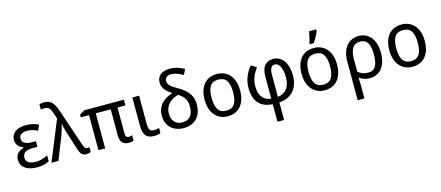

<svg xmlns="http://www.w3.org/2000/svg" viewBox="-61 -1483 5607 2440"><g transform="rotate(-15 2742.5 -263.0)"><path d="M326.2 -315.9V-241.2H263.2Q195.8 -241.2 163.3 -219Q130.9 -196.8 130.9 -150.9Q130.9 -126 140.9 -109.1Q150.9 -92.3 168 -82Q185.1 -71.8 208.5 -67.4Q231.9 -63 258.8 -63Q283.7 -63 306.2 -66.7Q328.6 -70.3 348.4 -76.2Q368.2 -82 385.5 -89.6Q402.8 -97.2 418 -105V-26.9Q389.2 -10.3 350.6 -0.2Q312 9.8 258.8 9.8Q203.6 9.8 163.1 -2.2Q122.6 -14.2 96.2 -35.2Q69.8 -56.2 56.9 -84.7Q43.9 -113.3 43.9 -146Q43.9 -176.3 53.2 -197.8Q62.5 -219.2 77.9 -234.4Q93.3 -249.5 113.3 -259.5Q133.3 -269.5 154.8 -276.9V-282.2Q133.8 -289.1 116.7 -299.6Q99.6 -310.1 87.2 -325.2Q74.7 -340.3 67.9 -359.9Q61 -379.4 61 -403.8Q61 -438 75.2 -464.6Q89.4 -491.2 115 -509.3Q140.6 -527.3 175.8 -536.6Q210.9 -545.9 252.9 -545.9Q278.8 -545.9 300.8 -543.7Q322.8 -541.5 342.8 -536.9Q362.8 -532.2 381.6 -525.4Q400.4 -518.6 419.9 -508.8L389.2 -437Q352.5 -453.6 321 -462.9Q289.6 -472.2 254.9 -472.2Q202.1 -472.2 174.1 -453.4Q146 -434.6 146 -397Q146 -375 155.5 -359.4Q165 -343.8 182.6 -334.2Q200.2 -324.7 224.6 -320.3Q249 -315.9 278.8 -315.9Z M446.3 0 661.1 -524.9 635.3 -603Q628.9 -623 621.3 -639.4Q613.8 -655.8 603.3 -667.7Q592.8 -679.7 577.9 -686.3Q563 -692.9 542 -692.9Q525.4 -692.9 513.2 -691.2Q501 -689.5 491.2 -687V-757.8Q503.9 -761.2 520 -763.7Q536.1 -766.1 553.2 -766.1Q589.4 -766.1 615 -755.9Q640.6 -745.6 659.9 -723.9Q679.2 -702.1 694.6 -669.2Q710 -636.2 725.1 -590.8L885.3 -117.2Q894 -90.8 905.3 -76.9Q916.5 -63 935.1 -63Q941.9 -63 951.2 -64.7Q960.4 -66.4 964.4 -67.9V-2.9Q953.1 2.9 939.7 6.3Q926.3 9.8 908.2 9.8Q889.2 9.8 874.8 5.6Q860.4 1.5 848.9 -8.3Q837.4 -18.1 828.4 -33.7Q819.3 -49.3 812 -71.8L746.1 -275.9Q740.7 -292 733.6 -314.9Q726.6 -337.9 720 -361.6Q713.4 -385.3 708 -406.5Q702.6 -427.7 700.2 -439.9H697.3Q690.9 -402.3 678 -360.8Q665 -319.3 649.9 -280.8L538.1 0Z M1483.4 -63Q1497.1 -63 1508.5 -66.2Q1520 -69.3 1527.3 -73.2V-2.9Q1520 1.5 1502 5.6Q1483.9 9.8 1460.4 9.8Q1405.3 9.8 1377.7 -22.5Q1350.1 -54.7 1350.1 -118.2V-460.9H1153.3V0H1064.5V-460.9H956.5V-497.1L1023.4 -536.1H1542.5V-460.9H1439.5V-124Q1439.5 -89.8 1450.9 -76.4Q1462.4 -63 1483.4 -63Z M1743.2 -535.2V-158.2Q1743.2 -110.8 1758.5 -86.9Q1773.9 -63 1809.1 -63Q1817.9 -63 1828.9 -64Q1839.8 -64.9 1850.1 -66.4Q1860.4 -67.9 1869.1 -69.8Q1877.9 -71.8 1882.3 -73.2V-5.9Q1876 -2.9 1866 0Q1856 2.9 1844.2 5.1Q1832.5 7.3 1819.8 8.5Q1807.1 9.8 1795.4 9.8Q1765.1 9.8 1739.3 2Q1713.4 -5.9 1694.6 -24.9Q1675.8 -43.9 1665 -76.4Q1654.3 -108.9 1654.3 -158.2V-535.2Z M2161.1 -458Q2133.8 -473.6 2111.1 -491.9Q2088.4 -510.3 2072 -531.2Q2055.7 -552.2 2046.6 -576.2Q2037.6 -600.1 2037.6 -627.9Q2037.6 -663.1 2050 -688.7Q2062.5 -714.4 2085 -731.4Q2107.4 -748.5 2137.9 -756.8Q2168.5 -765.1 2204.6 -765.1Q2237.8 -765.1 2265.4 -760.3Q2293 -755.4 2316.4 -747.8Q2339.8 -740.2 2359.6 -730.7Q2379.4 -721.2 2396.5 -711.9L2360.4 -641.1Q2344.7 -650.9 2326.9 -660.2Q2309.1 -669.4 2289.3 -676.8Q2269.5 -684.1 2247.3 -688.5Q2225.1 -692.9 2200.2 -692.9Q2179.7 -692.9 2165 -687.3Q2150.4 -681.6 2140.9 -672.6Q2131.3 -663.6 2127 -651.4Q2122.6 -639.2 2122.6 -626Q2122.6 -607.9 2129.2 -592.8Q2135.7 -577.6 2150.4 -562.7Q2165 -547.9 2189 -532Q2212.9 -516.1 2247.6 -496.1Q2289.1 -472.2 2321.8 -445.8Q2354.5 -419.4 2377 -388.7Q2399.4 -357.9 2411.4 -322Q2423.3 -286.1 2423.3 -243.2Q2423.3 -181.2 2406.5 -134Q2389.6 -86.9 2358.6 -54.9Q2327.6 -22.9 2284.2 -6.6Q2240.7 9.8 2187.5 9.8Q2137.2 9.8 2094.7 -5.1Q2052.2 -20 2021.2 -48.6Q1990.2 -77.1 1972.9 -118.7Q1955.6 -160.2 1955.6 -213.9Q1955.6 -265.6 1971.9 -305.4Q1988.3 -345.2 2016.1 -375Q2043.9 -404.8 2081.3 -425Q2118.7 -445.3 2161.1 -458ZM2331.5 -234.9Q2331.5 -268.6 2324.2 -295.7Q2316.9 -322.8 2303 -344.5Q2289.1 -366.2 2269 -384Q2249 -401.9 2223.1 -417Q2194.8 -409.2 2164.1 -395Q2133.3 -380.9 2107.9 -356.9Q2082.5 -333 2065.9 -297.6Q2049.3 -262.2 2049.3 -211.9Q2049.3 -179.7 2058.6 -152.6Q2067.9 -125.5 2085.7 -105.7Q2103.5 -85.9 2129.2 -75Q2154.8 -64 2187.5 -64Q2256.8 -64 2294.2 -107.9Q2331.5 -151.9 2331.5 -234.9Z M3000.5 -269Q3000.5 -202.1 2984.1 -150.1Q2967.8 -98.1 2937.3 -62.7Q2906.7 -27.3 2863.3 -8.8Q2819.8 9.8 2765.6 9.8Q2715.3 9.8 2672.9 -8.8Q2630.4 -27.3 2599.4 -62.7Q2568.4 -98.1 2551 -150.1Q2533.7 -202.1 2533.7 -269Q2533.7 -335.4 2550 -387Q2566.4 -438.5 2596.7 -473.9Q2627 -509.3 2670.7 -527.6Q2714.4 -545.9 2768.6 -545.9Q2818.8 -545.9 2861.3 -527.6Q2903.8 -509.3 2934.8 -473.9Q2965.8 -438.5 2983.2 -387Q3000.5 -335.4 3000.5 -269ZM2625.5 -269Q2625.5 -167 2658.9 -115.5Q2692.4 -64 2767.6 -64Q2842.8 -64 2875.7 -115.5Q2908.7 -167 2908.7 -269Q2908.7 -371.1 2875.2 -421.6Q2841.8 -472.2 2766.6 -472.2Q2691.4 -472.2 2658.4 -421.6Q2625.5 -371.1 2625.5 -269Z M3355.5 240.2V8.8Q3302.2 6.3 3257.6 -10Q3212.9 -26.4 3180.2 -59.8Q3147.5 -93.3 3129.2 -145.3Q3110.8 -197.3 3110.8 -271Q3110.8 -311.5 3118.7 -348.6Q3126.5 -385.7 3140.1 -419.4Q3153.8 -453.1 3172.9 -483.6Q3191.9 -514.2 3213.9 -541L3282.7 -494.1Q3264.6 -469.2 3249.3 -443.8Q3233.9 -418.5 3222.9 -390.6Q3211.9 -362.8 3205.8 -332.3Q3199.7 -301.8 3199.7 -267.1Q3199.7 -212.9 3212.2 -175.5Q3224.6 -138.2 3246.1 -114.5Q3267.6 -90.8 3295.9 -79.1Q3324.2 -67.4 3355.5 -64V-359.9Q3355.5 -451.7 3395.8 -498.8Q3436 -545.9 3506.8 -545.9Q3550.8 -545.9 3586.4 -526.4Q3622.1 -506.8 3647 -471.7Q3671.9 -436.5 3685.3 -387.5Q3698.7 -338.4 3698.7 -278.8Q3698.7 -206.1 3677.7 -153.1Q3656.7 -100.1 3621.6 -64.9Q3586.4 -29.8 3540 -11.7Q3493.7 6.3 3442.9 8.8V240.2ZM3606.4 -277.8Q3606.4 -325.7 3599.1 -361.8Q3591.8 -397.9 3578.6 -422.6Q3565.4 -447.3 3547.6 -459.7Q3529.8 -472.2 3508.8 -472.2Q3495.6 -472.2 3483.6 -466.6Q3471.7 -460.9 3462.6 -448Q3453.6 -435.1 3448.2 -413.8Q3442.9 -392.6 3442.9 -360.8V-64Q3478 -67.4 3508.1 -81.8Q3538.1 -96.2 3559.8 -122.3Q3581.5 -148.4 3594 -187.3Q3606.4 -226.1 3606.4 -277.8Z M4275.9 -269Q4275.9 -202.1 4259.5 -150.1Q4243.2 -98.1 4212.6 -62.7Q4182.1 -27.3 4138.7 -8.8Q4095.2 9.8 4041 9.8Q3990.7 9.8 3948.2 -8.8Q3905.8 -27.3 3874.8 -62.7Q3843.8 -98.1 3826.4 -150.1Q3809.1 -202.1 3809.1 -269Q3809.1 -335.4 3825.4 -387Q3841.8 -438.5 3872.1 -473.9Q3902.3 -509.3 3946 -527.6Q3989.7 -545.9 4043.9 -545.9Q4094.2 -545.9 4136.7 -527.6Q4179.2 -509.3 4210.2 -473.9Q4241.2 -438.5 4258.5 -387Q4275.9 -335.4 4275.9 -269ZM3900.9 -269Q3900.9 -167 3934.3 -115.5Q3967.8 -64 4043 -64Q4118.2 -64 4151.1 -115.5Q4184.1 -167 4184.1 -269Q4184.1 -371.1 4150.6 -421.6Q4117.2 -472.2 4042 -472.2Q3966.8 -472.2 3933.8 -421.6Q3900.9 -371.1 3900.9 -269ZM4006.8 -619.1Q4011.7 -633.8 4016.6 -652.6Q4021.5 -671.4 4026.1 -691.2Q4030.8 -710.9 4034.7 -730.5Q4038.6 -750 4040.5 -766.1H4137.7V-755.9Q4134.8 -744.1 4126.7 -725.1Q4118.7 -706.1 4107.7 -684.8Q4096.7 -663.6 4084 -642.6Q4071.3 -621.6 4059.6 -606H4006.8Z M4853 -269Q4853 -202.1 4837.6 -150.1Q4822.3 -98.1 4793.7 -62.7Q4765.1 -27.3 4724.4 -8.8Q4683.6 9.8 4632.8 9.8Q4596.2 9.8 4561.3 -1.2Q4526.4 -12.2 4500 -34.2H4497.1Q4497.6 -13.2 4498.5 9.3Q4499.5 28.3 4499.8 52Q4500 75.7 4500 98.1V240.2H4411.1V-269Q4411.1 -335.4 4427 -387Q4442.9 -438.5 4472.2 -473.9Q4501.5 -509.3 4542.7 -527.6Q4584 -545.9 4635.3 -545.9Q4682.6 -545.9 4722.4 -527.6Q4762.2 -509.3 4791.3 -473.9Q4820.3 -438.5 4836.7 -387Q4853 -335.4 4853 -269ZM4631.8 -472.2Q4564.9 -472.2 4533.2 -424.3Q4501.5 -376.5 4500 -278.8V-112.8Q4526.4 -87.9 4561.3 -75.9Q4596.2 -64 4632.8 -64Q4701.2 -64 4731.2 -115.5Q4761.2 -167 4761.2 -269Q4761.2 -371.1 4730.7 -421.6Q4700.2 -472.2 4631.8 -472.2Z M5430.2 -269Q5430.2 -202.1 5413.8 -150.1Q5397.5 -98.1 5366.9 -62.7Q5336.4 -27.3 5293 -8.8Q5249.5 9.8 5195.3 9.8Q5145 9.8 5102.5 -8.8Q5060.1 -27.3 5029.1 -62.7Q4998 -98.1 4980.7 -150.1Q4963.4 -202.1 4963.4 -269Q4963.4 -335.4 4979.7 -387Q4996.1 -438.5 5026.4 -473.9Q5056.6 -509.3 5100.3 -527.6Q5144 -545.9 5198.2 -545.9Q5248.5 -545.9 5291 -527.6Q5333.5 -509.3 5364.5 -473.9Q5395.5 -438.5 5412.8 -387Q5430.2 -335.4 5430.2 -269ZM5055.2 -269Q5055.2 -167 5088.6 -115.5Q5122.1 -64 5197.3 -64Q5272.5 -64 5305.4 -115.5Q5338.4 -167 5338.4 -269Q5338.4 -371.1 5304.9 -421.6Q5271.5 -472.2 5196.3 -472.2Q5121.1 -472.2 5088.1 -421.6Q5055.2 -371.1 5055.2 -269Z"/></g></svg>

Font: Genotype
Style: Regular
Weight: 400
Foundry: Ascender Corporation
Version: Version 1.00